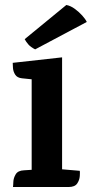

<svg xmlns="http://www.w3.org/2000/svg" viewBox="-20 -750 368 770"><path d="M229 -520V0H107V-432L68 -436Q49 -438 41 -450.5Q33 -463 32 -477.5Q31 -492 31 -498ZM229 -71 300 -65Q301 -60 300 -44Q299 -28 289.5 -14Q280 0 255 0H32Q33 -5 33.5 -20.5Q34 -36 43 -51Q52 -66 76 -67L107 -69ZM328 -662 121 -552Q103 -561 93.5 -572Q84 -583 79 -593L246 -730Q263 -727 280 -714.5Q297 -702 310 -687.5Q323 -673 328 -662Z"/></svg>

Font: Karma Variable Light
Style: Regular
Weight: 300
Designer: Joana Correia
Foundry: Indian Type Foundry
Version: Version 3.000